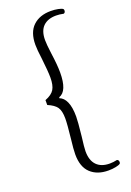

<svg xmlns="http://www.w3.org/2000/svg" viewBox="-172 -806 709 1040"><g transform="rotate(-20 182.5 -286.5)"><path d="M124 30Q124 0 131 -58Q140 -139 140 -172Q140 -216 125.5 -237Q111 -258 73 -274V-302Q112 -317 126 -340.5Q140 -364 140 -408Q140 -443 131 -522Q124 -573 124 -602Q124 -674 162 -710Q200 -746 264 -746Q287 -746 306.5 -742Q326 -738 332 -733Q336 -731 336 -724Q336 -711 326 -708Q304 -713 283 -713Q235 -713 208.5 -687Q182 -661 182 -608Q182 -583 189 -530Q199 -460 199 -416Q199 -308 148 -291V-285Q171 -278 185 -247Q199 -216 199 -162Q199 -133 190 -50Q182 12 182 33Q182 86 208.5 113Q235 140 283 140Q304 140 326 135Q336 138 336 151Q336 158 332 160Q326 165 306.5 169Q287 173 264 173Q200 173 162 137.5Q124 102 124 30Z"/></g></svg>

Font: Arima Madurai Light
Style: Regular
Weight: 300
Designer: Joana Correia and Natanael Gama
Foundry: NDISCOVER
Version: Version 1.020